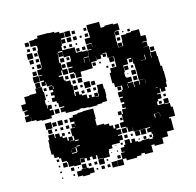

<svg xmlns="http://www.w3.org/2000/svg" viewBox="-108 -832 981 960"><g transform="rotate(-15 382.5 -352.0)"><path d="M728 -308H716V-290H694V-308H689V-287H670V-283H687V-259H667V-249H659V-230H693V-253H717V-229H694V-226H720V-205H729V-157H697V-151H705V-91H669V-67H638V-38H592V-46H576V-10H534V-18H516V-10H492V-4H438V-15H420V14H390V-16H419V-47H438V-50H424V-72H444V-82H452V-104H478V-83H486V-100H504V-83H517V-78H535V-81H575V-76H592V-84H597V-99H593V-111H575V-131H593V-135H542V-134H508V-156H507V-139H483V-163H477V-168H452V-194H473V-232H456V-250H474V-233H480V-256H502V-261H485V-281H500V-290H484V-312H500V-318H482V-344H505V-351H511V-372H476V-394H468V-448H476V-470H509V-497H510V-523H507V-524H478V-552H459V-549H473V-533H457V-547H447V-529H423V-547H422V-524H393V-493H364V-492H329V-467H301V-493H297V-499H273V-523H296V-528H272V-554H296V-560H298V-583H267V-617H245V-612H266V-590H244V-611H242V-584H239V-560H244V-524H268V-498H242V-522H236V-500H218V-494H238V-471H245V-464H268V-439H273V-403H271V-382H276V-400H294V-382H306V-375H329V-354H338V-368H352V-354H366V-370H384V-352H368V-350H387V-379H390V-406H420V-379H423V-343H420V-316H394V-312H368V-308H322V-311H295V-314H276V-310H234V-311H205V-320H184V-342H205V-347H181V-371H175V-381H155V-401H172V-413H157V-429H172V-441H155V-461H172V-464H148V-486H145V-471H125V-491H140V-498H122V-524H140V-527H121V-555H144V-561H125V-581H145V-562H148V-613H147V-649H152V-673H147V-676H120V-706H147V-709H165V-721H225V-719H253V-713H277V-704H298V-678H277V-671H295V-651H275V-669H274V-642H269V-619H303V-618H332V-589H363V-586H390V-558H391V-585H411V-588H392V-614H418V-595H419V-617H391V-645H419V-673H417V-709H483V-678H503V-683H547V-678H572V-644H547V-641H565V-621H545V-639H543V-613H542V-589H543V-560H565V-561H569V-587H571V-615H598V-618H624V-622H666V-586H690V-556H665V-553H687V-529H665V-528H692V-495H719V-468H722V-439H723V-416H730V-388H732V-334H728ZM301 -705H329V-677H301ZM95 -701H115V-681H95ZM337 -699H353V-683H337ZM398 -698H412V-684H398ZM304 -672H326V-650H304ZM336 -670H354V-652H336ZM127 -669H143V-653H127ZM397 -669H413V-653H397ZM112 -668V-654H98V-668ZM370 -666H380V-656H370ZM91 -645H119V-617H91ZM143 -623H127V-639H143ZM322 -638V-624H308V-638ZM291 -637V-625H279V-637ZM609 -637H621V-625H609ZM341 -627V-635H349V-627ZM582 -634H588V-628H582ZM95 -611H115V-591H95ZM143 -593H127V-609H143ZM353 -593H337V-609H353ZM367 -609H383V-593H367ZM563 -609V-593H547V-609ZM245 -581H265V-561H245ZM545 -561V-581H565V-561ZM278 -564V-578H292V-564ZM100 -566V-576H110V-566ZM363 -530V-553H387V-529H388V-556H363V-553H361V-530ZM115 -531H95V-551H115ZM264 -550V-532H246V-550ZM90 -526H120V-496H90ZM507 -499H483V-523H507ZM695 -521H715V-501H695ZM413 -519V-503H397V-519ZM431 -507V-515H439V-507ZM543 -433H539V-409H543V-403H567V-379H543V-375H569V-349H572V-374H598V-353H601V-375H625V-376H600V-435H599V-461H595V-487H593V-473H577V-489H591V-494H573V-493H569V-467H543ZM689 -494V-468H691V-494ZM117 -493V-469H93V-493ZM274 -492H296V-470H274ZM658 -467V-468H661V-492H658V-468H635V-467ZM263 -489V-473H247V-489ZM488 -474V-488H502V-474ZM460 -486H470V-476H460ZM131 -318V-305H79V-309H53V-316H30V-338H29V-317H1V-345H22V-351H5V-371H22V-375H-1V-407H23V-413H24V-442H51V-445H88V-468H122V-442H126V-400H119V-378H122V-357H125V-371H145V-351H131V-344H148V-318ZM304 -462H326V-440H304ZM545 -461H565V-441H545ZM277 -443V-459H293V-443ZM128 -458H142V-444H128ZM175 -444H178V-458H175ZM579 -457H591V-445H579ZM330 -436H360V-406H330ZM574 -432H596V-410H574ZM295 -411H275V-431H295ZM365 -431H385V-411H365ZM309 -415V-427H321V-415ZM131 -425H139V-417H131ZM557 -419H553V-423H557ZM595 -381H575V-401H595ZM354 -400V-382H336V-400ZM322 -384H308V-398H322ZM382 -398V-384H368V-398ZM137 -393V-389H133V-393ZM541 -373H539V-351H541ZM630 -371H629V-353H630ZM486 -352V-370H504V-352ZM161 -357V-365H169V-357ZM176 -320H154V-342H176ZM682 -317H670V-315H682ZM362 -71V-44H329V-17H301V-45H328V-47H301V-68H294V-52H276V-68H263V-53H247V-68H235V-51H215V-71H232V-73H213V-43H177V-47H151V-73H147V-79H123V-100H114V-108H92V-128H82V-174H84V-202H90V-226H120V-204H124V-222H146V-204H158V-194H178V-175H185V-191H205V-171H189V-169H212V-192H206V-230H231V-232H216V-250H234V-235H235V-250H234V-260H214V-282H234V-292H260V-296H288V-298H342V-244H338V-211H375V-205H399V-192H416V-174H425V-191H445V-171H428V-164H448V-138H428V-133H447V-109H428V-98H385V-81H365V-71ZM89 -287H121V-255H89ZM177 -259H153V-283H177ZM125 -281H145V-261H125ZM187 -279H203V-263H187ZM711 -277V-265H699V-277ZM115 -251V-231H95V-251ZM203 -233H187V-249H203ZM172 -248V-234H158V-248ZM682 -248V-234H668V-248ZM140 -246V-236H130V-246ZM158 -218H172V-204H158ZM459 -205V-217H471V-205ZM200 -216V-206H190V-216ZM633 -193H656V-194H633V-193H629V-174H633ZM657 -174H658V-192H657ZM232 -163V-168H213V-163ZM477 -139H453V-163H477ZM230 -135V-139H213V-135ZM568 -134V-108H542V-134ZM211 -109V-133H189V-132H206V-110H184V-127H183V-106H207V-109ZM513 -133H537V-109H513ZM457 -113V-129H473V-113ZM490 -116V-126H500V-116ZM548 -84V-98H562V-84ZM111 -85H99V-97H111ZM579 -85V-97H591V-85ZM440 -96V-86H430V-96ZM528 -94V-88H522V-94ZM403 -89V-93H407V-89ZM146 -50H124V-72H146ZM109 -57H101V-65H109ZM408 -58H402V-64H408ZM377 -63V-59H373V-63ZM214 -20V-42H236V-20ZM173 -23H157V-39H173ZM413 -23H397V-39H413ZM248 -24V-38H262V-24ZM292 -24H278V-38H292ZM109 -27H101V-35H109ZM349 -35V-27H341V-35ZM192 -28V-34H198V-28ZM207 -19H243V-14H268V12H243V17H207V12H182V-14H207ZM389 13H361V-15H389ZM323 7H307V-9H323ZM352 6H338V-8H352ZM169 3H161V-5H169ZM289 3H281V-5H289ZM108 2H102V-4H108Z"/></g></svg>

Font: Rubik-Storm
Style: Regular
Weight: 400
Designer: NaN (generative design), Hubert & Fischer (Rubik source font outlines)
Foundry: NaN, Hubert & Fischer
Version: Version 1.000